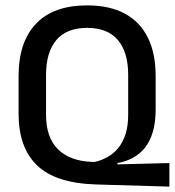

<svg xmlns="http://www.w3.org/2000/svg" viewBox="-20 -672 649 713"><path d="M609 21 337 13Q186.5 8.5 117.8 -57.8Q49 -124 49 -249.5V-390Q49 -516 113.8 -584Q178.5 -652 303.5 -652Q387 -652 443.5 -621.5Q500 -591 529 -532.5Q558 -474 558 -390V-265.5Q558 -218 547.8 -183Q537.5 -148 518.8 -124.2Q500 -100.5 474 -86.2Q448 -72 416 -66.5V-61.5L609 -66.5ZM319 -71 331 -70.5Q356.5 -76 379.2 -88.8Q402 -101.5 419.2 -122.5Q436.5 -143.5 446.2 -174Q456 -204.5 456 -245.5V-394Q456 -478 417.8 -523.2Q379.5 -568.5 303.5 -568.5Q227.5 -568.5 189.2 -523.2Q151 -478 151 -394V-245.5Q151 -162 194.8 -118.2Q238.5 -74.5 319 -71Z"/></svg>

Font: Anek Odia Medium
Style: Regular
Weight: 500
Designer: Yesha Goshar & Mahesh Sahu (Odia), Yesha Goshar (Latin)
Foundry: Ek Type
Version: Version 1.003